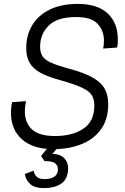

<svg xmlns="http://www.w3.org/2000/svg" viewBox="-20 -746 640 981"><path d="M252 16Q149 16 92.5 -34Q36 -84 36 -169Q36 -200 42 -224L113 -229Q111 -222 109 -207Q107 -192 107 -177Q107 -119 143 -85Q179 -51 262 -51Q350 -51 406 -88.5Q462 -126 462 -207Q462 -237 450 -258Q438 -279 401 -297Q364 -315 289 -336Q226 -353 188 -373.5Q150 -394 132 -424Q114 -454 114 -500Q114 -565 144 -616Q174 -667 233 -696.5Q292 -726 378 -726Q478 -726 530 -677.5Q582 -629 582 -545Q582 -534 581.5 -522.5Q581 -511 578 -503L507 -498Q511 -514 511 -539Q511 -590 478.5 -624.5Q446 -659 369 -659Q273 -659 229 -615.5Q185 -572 185 -507Q185 -477 197 -458.5Q209 -440 241.5 -425.5Q274 -411 337 -394Q414 -373 456.5 -348Q499 -323 516 -290.5Q533 -258 533 -214Q533 -137 496.5 -86Q460 -35 396.5 -9.5Q333 16 252 16ZM204 215Q158 215 135 195Q112 175 107 143L152 126Q156 147 168.5 158Q181 169 209 169Q240 169 258 156.5Q276 144 276 119Q276 101 262.5 89Q249 77 207 77L190 51L237 -8H289L248 40Q287 41 307.5 61.5Q328 82 328 113Q328 167 294.5 191Q261 215 204 215Z"/></svg>

Font: Geist Mono Light
Style: Italic
Weight: 300
Italic angle: -12°
Monospace: yes
Designer: Basement.studio, Andrés Briganti, Mateo Zaragoza
Foundry: Basement.studio, Vercel, Andrés Briganti, Guido Ferreyra, Mateo Zaragoza
Version: Version 1.500; ttfautohint (v1.8.4.7-5d5b)